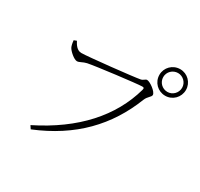

<svg xmlns="http://www.w3.org/2000/svg" viewBox="-175 -1037 1350 1298"><g transform="rotate(30 500.0 -388.0)"><path d="M192 17 208 41C492 -75 669 -261 768 -513C781 -546 807 -556 807 -573C807 -598 746 -642 723 -642C710 -642 703 -627 683 -623C638 -614 293 -577 246 -577C211 -577 191 -611 179 -634L158 -626C161 -598 165 -584 170 -574C180 -554 224 -514 248 -514C266 -514 286 -531 315 -537C372 -549 681 -587 715 -587C727 -587 734 -586 729 -568C662 -328 484 -128 192 17ZM881 -610C938 -610 984 -656 984 -714C984 -771 938 -817 881 -817C823 -817 777 -771 777 -714C777 -656 823 -610 881 -610ZM881 -640C840 -640 807 -673 807 -714C807 -754 840 -787 881 -787C921 -787 954 -754 954 -714C954 -673 921 -640 881 -640Z"/></g></svg>

Font: Source Han Serif CN VF
Style: Regular
Weight: 250
Designer: Ryoko NISHIZUKA 西塚涼子 (kana & ideographs); Frank Grießhammer (Latin, Greek & Cyrillic); Wenlong ZHANG 张文龙 (bopomofo); San
Foundry: Adobe
Version: Version 2.002;hotconv 1.1.0;makeotfexe 2.6.0